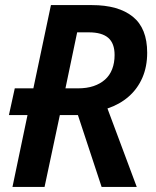

<svg xmlns="http://www.w3.org/2000/svg" viewBox="-20 -734 611 754"><path d="M29 0 88 -282H15L38 -387H111L180 -714H341Q445 -714 501.5 -668.5Q558 -623 558 -527Q558 -472 539 -428.5Q520 -385 485 -354.5Q450 -324 402 -308L517 0H379L286 -282H215L155 0ZM285 -387Q321 -387 347.5 -396Q374 -405 392.5 -421.5Q411 -438 420.5 -462.5Q430 -487 430 -518Q430 -564 405 -585.5Q380 -607 329 -607H283L237 -387Z"/></svg>

Font: Noto Sans Display SemiBold
Style: Italic
Weight: 600
Italic angle: -12°
Designer: Monotype Design Team
Foundry: Monotype Imaging Inc.
Version: Version 2.003